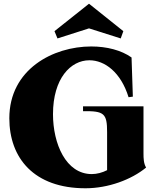

<svg xmlns="http://www.w3.org/2000/svg" viewBox="-20 -994 833 1029"><path d="M438 15C560 15 684 -31 763 -96C750 -118 749 -144 749 -173V-424H425V-398C538 -400 554 -386 554 -286V-82C529 -69 499 -61 472 -61C333 -61 264 -224 264 -382C264 -574 359 -671 459 -671C542 -671 628 -606 669 -473L692 -476L685 -686C630 -725 552 -745 469 -745C265 -745 30 -623 30 -360C30 -147 162 15 438 15ZM288 -788 457 -842 627 -788 641 -827 457 -974 272 -827Z"/></svg>

Font: Sinistre Bold
Style: Regular
Weight: 900
Designer: Jules Durand
Foundry: Collletttivo
Version: Version 69.420;Glyphs 3.2 (3217)